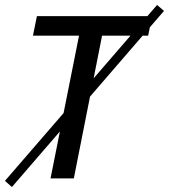

<svg xmlns="http://www.w3.org/2000/svg" viewBox="-43 -720 682 775"><path d="M5 35 -23 10 591 -700 619 -676ZM161 0 276 -576H90L106 -655H571L555 -576H369L255 0Z"/></svg>

Font: Source Sans 3 Medium
Style: Italic
Weight: 500
Italic angle: -11°
Designer: Paul D. Hunt
Foundry: Adobe
Version: Version 3.052;hotconv 1.1.0;makeotfexe 2.6.0